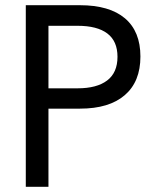

<svg xmlns="http://www.w3.org/2000/svg" viewBox="-20 -717 594 737"><path d="M79 -697H287Q400 -697 459.5 -646.8Q519 -596.5 519 -500Q519 -403.5 459 -351.8Q399 -300 287 -300H166V0H79ZM278 -378Q351.5 -378 391.2 -408Q431 -438 431 -499Q431 -559 392 -588.5Q353 -618 278 -618H166V-378Z"/></svg>

Font: HK Grotesk
Style: Regular
Weight: 400
Designer: Alfredo Marco Pradil
Foundry: Hanken Design Co.
Version: Version 3.001